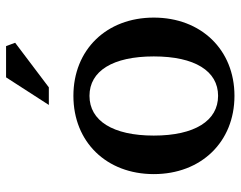

<svg xmlns="http://www.w3.org/2000/svg" viewBox="-100 -678 793 633"><g transform="rotate(-90 296.5 -361.5)"><path d="M297 -39C215 -39 166 -116 166 -251C166 -386 215 -463 297 -463C379 -463 427 -386 427 -251C427 -116 379 -39 297 -39ZM39 -251C39 -95 145 15 297 15C449 15 555 -95 555 -251C555 -407 449 -516 297 -516C145 -516 39 -407 39 -251ZM267 -597H325L472 -708L461 -738H358Z"/></g></svg>

Font: LT Superior Serif Semibold
Style: Regular
Weight: 600
Designer: Daniel Lyons
Foundry: LyonsType
Version: Version 2.120;FEAKit 1.0